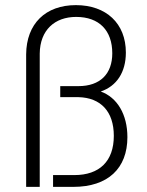

<svg xmlns="http://www.w3.org/2000/svg" viewBox="-20 -729 575 749"><path d="M82 0H135V-520C136 -612 194 -663 277 -663C367 -663 418 -610 418 -521C418 -441 371 -393 286 -393H215V-350H286C373 -348 424 -294 424 -199C424 -100 368 -46 270 -46H187V0H266C401 0 477 -72 477 -194C477 -283 437 -349 373 -372C435 -393 471 -447 471 -524C471 -638 394 -709 276 -709C158 -709 83 -637 82 -517Z"/></svg>

Font: Arthouse Owned Light
Style: Regular
Weight: 300
Designer: Jeremy Tribby
Foundry: Tribby Type
Version: Version 1.000;PS 001.000;hotconv 1.0.88;makeotf.lib2.5.64775